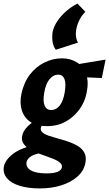

<svg xmlns="http://www.w3.org/2000/svg" viewBox="-85 -764 610 1073"><path d="M137 289Q72 289 24 274Q-24 259 -47 231Q-70 203 -63 165Q-54 128 -12.5 96Q29 64 121 41L150 90Q112 96 91 108Q70 120 64 139Q57 170 86.5 187.5Q116 205 174 205Q214 205 236 196.5Q258 188 261 171Q263 157 250.5 145.5Q238 134 216 125Q194 116 168 107Q144 99 119 89.5Q94 80 74.5 66.5Q55 53 44.5 35.5Q34 18 39 -5Q43 -27 60.5 -47.5Q78 -68 103 -86Q128 -104 154 -118L182 -91Q172 -84 164 -78Q156 -72 150.5 -65Q145 -58 143 -48Q141 -34 153 -23.5Q165 -13 187 -5.5Q209 2 235 9Q265 17 295 27Q325 37 350 52Q375 67 387 90.5Q399 114 392 148Q383 192 347 223.5Q311 255 257 272Q203 289 137 289ZM178 -59Q120 -59 85 -82.5Q50 -106 37 -147.5Q24 -189 35 -241Q49 -305 83 -348.5Q117 -392 164 -415Q211 -438 261 -438Q308 -438 344 -416Q380 -394 396 -351Q412 -308 399 -245Q390 -196 359.5 -153.5Q329 -111 283 -85Q237 -59 178 -59ZM201 -149Q229 -149 249 -174.5Q269 -200 277 -250Q285 -299 275 -323Q265 -347 240 -347Q213 -347 191.5 -321Q170 -295 162 -245Q154 -198 164.5 -173.5Q175 -149 201 -149ZM484 -328 320 -335 325 -401 505 -431ZM348 -744 392 -698Q372 -678 359.5 -653.5Q347 -629 342 -604Q337 -580 340 -559Q343 -538 351 -526L227 -486Q213 -504 209 -530Q205 -556 209 -586Q216 -617 236 -646.5Q256 -676 285 -701.5Q314 -727 348 -744Z"/></svg>

Font: Ysabeau ExtraBold
Style: Italic
Weight: 800
Italic angle: -12°
Designer: Christian Thalmann (Catharsis Fonts)
Version: Version 2.002